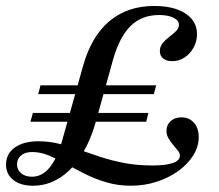

<svg xmlns="http://www.w3.org/2000/svg" viewBox="-36 -602 723 634"><path d="M72.6 11.3Q32.3 11.3 8.1 -7.7Q-16.1 -26.6 -16.1 -58.1Q-16.1 -94.4 12.9 -114.9Q41.9 -135.5 90.3 -135.5Q125.8 -135.5 158.9 -127.4Q191.9 -119.4 225.4 -107.7Q258.9 -96 295.6 -83.9Q332.3 -71.8 374.6 -63.7Q416.9 -55.6 467.7 -55.6Q511.3 -55.6 534.7 -63.7Q558.1 -71.8 558.1 -87.9Q558.1 -96 551.2 -104.8Q544.4 -113.7 535.9 -123.4Q527.4 -133.1 520.6 -144.8Q513.7 -156.5 513.7 -170.2Q513.7 -189.5 527.4 -202Q541.1 -214.5 562.9 -214.5Q588.7 -214.5 604.4 -196.8Q620.2 -179 620.2 -149.2Q620.2 -117.7 602 -88.7Q583.9 -59.7 552.4 -37.1Q521 -14.5 480.6 -1.6Q440.3 11.3 396.8 11.3Q353.2 11.3 315.3 0Q277.4 -11.3 244.4 -27.8Q211.3 -44.4 181.9 -60.9Q152.4 -77.4 125 -88.7Q97.6 -100 70.2 -100Q46.8 -100 33.5 -88.7Q20.2 -77.4 20.2 -58.9Q20.2 -41.1 33.9 -29.8Q47.6 -18.5 69.4 -18.5Q103.2 -18.5 128.2 -49.2Q153.2 -79.8 170.2 -141.1L237.9 -383.1Q265.3 -481.5 325 -531.9Q384.7 -582.3 473.4 -582.3Q538.7 -582.3 576.6 -557.3Q614.5 -532.3 614.5 -489.5Q614.5 -465.3 603.2 -444.8Q591.9 -424.2 573.4 -412.1Q554.8 -400 532.3 -400Q513.7 -400 502.8 -408.9Q491.9 -417.7 491.9 -433.1Q491.9 -448.4 501.2 -459.7Q510.5 -471 523.4 -480.6Q536.3 -490.3 545.6 -499.6Q554.8 -508.9 554.8 -520.2Q554.8 -534.7 536.7 -543.5Q518.5 -552.4 489.5 -552.4Q433.1 -552.4 396.4 -517.3Q359.7 -482.3 337.9 -407.3L281.5 -204Q262.9 -136.3 231.9 -87.9Q200.8 -39.5 160.5 -14.1Q120.2 11.3 72.6 11.3ZM64.5 -200 72.6 -229H454L446.8 -200ZM90.3 -291.1 97.6 -320.2H479.8L471.8 -291.1Z"/></svg>

Font: Playfair 5pt SemiExpanded Light Medium
Style: Italic
Weight: 500
Italic angle: -15.6°
Version: Version 2.001;gftools[0.9.30]